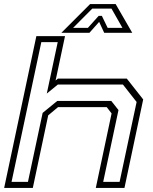

<svg xmlns="http://www.w3.org/2000/svg" viewBox="-30 -928 754 948"><path d="M-9.5 0 149.5 -749.5H291L244.5 -530.5L256 -540H596L677 -437L584.5 0H443L521 -368L497 -399H256.5L208 -358.5L132 0ZM27 -30H108L180.5 -370.5L252.5 -429.5H519.5L555 -384.5L479.5 -30H560.5L644.5 -424.5L577 -510.5H255.5L201 -466L255 -720H174ZM415 -908H541L623 -766H484.5L459.5 -820L411.5 -766H273ZM425.5 -885.5 331 -790.5H404L457 -849.5H473L501.5 -790.5H574.5L520.5 -885.5Z"/></svg>

Font: Tourney Expanded Light
Style: Italic
Weight: 300
Width: 7
Italic angle: -12°
Designer: Tyler Finck
Foundry: Etcetera Type Co
Version: Version 1.010; ttfautohint (v1.8.3)